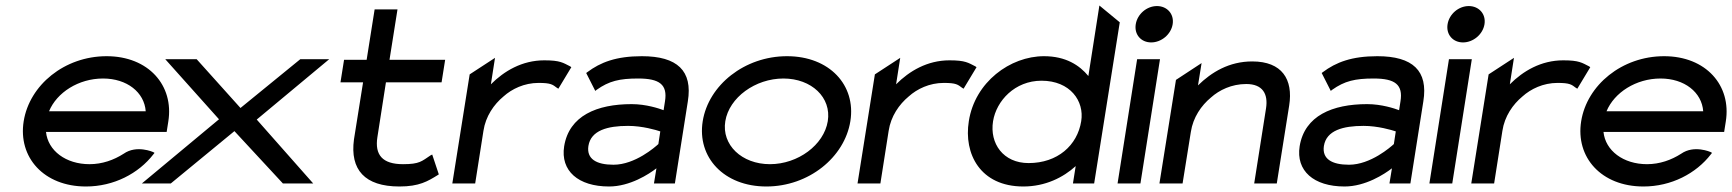

<svg xmlns="http://www.w3.org/2000/svg" viewBox="-20 -666 6288 697"><path d="M66 -226C45 -95 139 11 292 11C393 11 483 -36 537 -106L541 -111L536 -114C536 -114 476 -141 429 -108C393 -85 351 -70 305 -70C219 -70 154 -119 147 -187H585L591 -225C612 -356 519 -462 367 -462C214 -462 87 -357 66 -226ZM158 -262C186 -330 265 -381 354 -381C441 -381 504 -331 509 -262Z M495 0H600L831 -190L1007 0H1117L912 -232L1175 -451H1070L853 -274L694 -451H580L775 -233Z M1216 -367H1298L1265 -160C1250 -50 1304 11 1430 11C1502 11 1533 -8 1570 -31L1573 -33L1549 -105L1543 -102C1511 -81 1504 -70 1443 -70C1368 -70 1340 -104 1350 -168L1381 -367H1583L1596 -449H1394L1423 -632H1340L1311 -449H1229Z M1622 0H1705L1735 -191C1743 -244 1773 -287 1808 -316C1838 -343 1883 -365 1935 -365C1980 -365 1986 -359 2002 -347L2007 -344L2054 -422L2050 -425C2024 -438 2014 -447 1956 -447C1875 -447 1810 -408 1762 -360L1777 -456L1685 -396Z M2028 -135C2014 -46 2079 11 2191 11C2267 11 2336 -34 2363 -55L2354 0H2430L2477 -298C2495 -409 2439 -462 2310 -462C2217 -462 2160 -440 2112 -404L2108 -401L2141 -336L2146 -340C2191 -372 2229 -381 2297 -381C2374 -381 2404 -359 2394 -298L2389 -266C2373 -272 2326 -288 2273 -288C2147 -288 2046 -246 2028 -135ZM2116 -136C2125 -193 2186 -209 2260 -209C2312 -209 2362 -194 2377 -189L2370 -143C2359 -133 2286 -68 2207 -68C2145 -68 2109 -89 2116 -136Z M2531 -226C2510 -95 2608 11 2762 11C2916 11 3046 -95 3067 -226C3088 -357 2991 -462 2837 -462C2683 -462 2552 -357 2531 -226ZM2613 -226C2627 -312 2722 -381 2824 -381C2926 -381 2999 -312 2985 -226C2971 -140 2877 -70 2775 -70C2673 -70 2599 -140 2613 -226Z M3093 0H3176L3206 -191C3214 -244 3244 -287 3279 -316C3309 -343 3354 -365 3406 -365C3451 -365 3457 -359 3473 -347L3478 -344L3525 -422L3521 -425C3495 -438 3485 -447 3427 -447C3346 -447 3281 -408 3233 -360L3248 -456L3156 -396Z M3497 -226C3478 -108 3538 11 3695 11C3775 11 3840 -22 3885 -63L3875 0H3952L4045 -585L3971 -646L3931 -390C3899 -429 3849 -462 3770 -462C3647 -462 3519 -368 3497 -226ZM3585 -226C3597 -300 3664 -373 3761 -373C3865 -373 3917 -299 3905 -226C3891 -138 3819 -74 3714 -74C3622 -74 3572 -145 3585 -226Z M4103 -578C4097 -541 4122 -512 4159 -512C4196 -512 4231 -541 4237 -578C4243 -615 4217 -644 4180 -644C4143 -644 4109 -615 4103 -578ZM4037 0H4120L4191 -451H4108Z M4189 0H4273L4303 -187C4311 -240 4341 -283 4376 -312C4406 -339 4451 -361 4504 -361C4564 -361 4584 -325 4576 -273L4533 0H4615L4660 -283C4675 -378 4634 -443 4526 -443C4442 -443 4378 -404 4329 -356L4342 -437L4249 -376Z M4698 -135C4684 -46 4749 11 4861 11C4937 11 5006 -34 5033 -55L5024 0H5100L5147 -298C5165 -409 5109 -462 4980 -462C4887 -462 4830 -440 4782 -404L4778 -401L4811 -336L4816 -340C4861 -372 4899 -381 4967 -381C5044 -381 5074 -359 5064 -298L5059 -266C5043 -272 4996 -288 4943 -288C4817 -288 4716 -246 4698 -135ZM4786 -136C4795 -193 4856 -209 4930 -209C4982 -209 5032 -194 5047 -189L5040 -143C5029 -133 4956 -68 4877 -68C4815 -68 4779 -89 4786 -136Z M5235 -578C5229 -541 5254 -512 5291 -512C5328 -512 5363 -541 5369 -578C5375 -615 5349 -644 5312 -644C5275 -644 5241 -615 5235 -578ZM5169 0H5252L5323 -451H5240Z M5321 0H5404L5434 -191C5442 -244 5472 -287 5507 -316C5537 -343 5582 -365 5634 -365C5679 -365 5685 -359 5701 -347L5706 -344L5753 -422L5749 -425C5723 -438 5713 -447 5655 -447C5574 -447 5509 -408 5461 -360L5476 -456L5384 -396Z M5720 -226C5699 -95 5793 11 5946 11C6047 11 6137 -36 6191 -106L6195 -111L6190 -114C6190 -114 6130 -141 6083 -108C6047 -85 6005 -70 5959 -70C5873 -70 5808 -119 5801 -187H6239L6245 -225C6266 -356 6173 -462 6021 -462C5868 -462 5741 -357 5720 -226ZM5812 -262C5840 -330 5919 -381 6008 -381C6095 -381 6158 -331 6163 -262Z"/></svg>

Font: Charger Pro
Style: BdExtObl
Weight: 700
Designer: Jasper
Foundry: Cannot Into Space Fonts
Version: Version 1.09